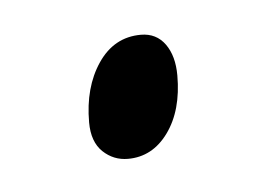

<svg xmlns="http://www.w3.org/2000/svg" viewBox="-26 -126 237 163"><g transform="rotate(-5 92.5 -44.0)"><path d="M47.9 -25.9Q47.9 -55.7 61.5 -75.9Q75.2 -96.2 98.1 -96.2Q111.3 -96.2 118.7 -85.9Q126 -75.7 126 -59.1Q126 -29.3 112.5 -10.7Q99.1 7.8 78.1 7.8Q65.9 7.8 56.9 -0.7Q47.9 -9.3 47.9 -25.9Z"/></g></svg>

Font: TypoPRO Open Sans Condensed
Style: Italic
Weight: 300
Width: 3
Italic angle: -12°
Foundry: Ascender Corporation
Version: Version 1.10